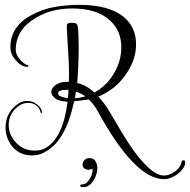

<svg xmlns="http://www.w3.org/2000/svg" viewBox="-20 -592 785 793"><path d="M658 148Q537 148 384 -132Q369 -160 347 -181L320 -178Q314 -176 307 -176L286 -174Q254 -18 174 31Q146 50 112 50Q55 50 23 3Q3 -29 3 -64Q3 -131 59 -166Q74 -175 92 -175Q115 -175 131 -162Q141 -155 147 -146.5Q153 -138 153 -127V-126Q153 -125 152 -125Q147 -125 147 -131Q143 -147 128 -158Q115 -167 96 -167Q78 -167 63 -158Q16 -128 16 -76Q16 -35 45 -4Q76 30 124 30Q150 30 169 19Q241 -24 259 -172Q220 -173 203 -190Q192 -201 192 -212Q192 -229 211 -242Q231 -254 251 -254H256Q261 -254 264 -253L265 -273V-289Q265 -313 263.5 -342Q262 -371 260 -403L257 -457Q256 -468 256 -475.5Q256 -483 256 -487Q256 -492 260 -495Q265 -498 276 -498Q289 -498 294 -494.5Q299 -491 301 -485Q303 -470 304 -447.5Q305 -425 305 -394Q305 -329 299 -249Q336 -241 370 -210Q421 -238 450 -288Q481 -339 481 -397Q481 -464 436 -506Q382 -557 278 -557Q190 -557 126 -517Q45 -469 45 -385Q45 -368 61 -348Q69 -339 76.5 -332.5Q84 -326 91 -324L97 -322V-317Q96 -316 91 -316H88Q63 -320 42 -347Q23 -369 23 -397Q23 -482 107 -528Q153 -554 204.5 -563Q256 -572 307 -572Q429 -572 490 -523Q542 -480 542 -409Q542 -345 500 -285Q458 -223 386 -193Q400 -178 411.5 -162.5Q423 -147 434 -128L462 -81Q469 -69 476 -57Q483 -45 490 -34Q533 37 571 78Q620 133 657 133Q680 133 703 116Q727 98 730 76Q732 70 737 70Q745 70 745 77V79Q745 92 735.5 104.5Q726 117 712 128Q683 148 658 148ZM260 -186 262 -203Q263 -207 262.5 -211.5Q262 -216 263 -221Q220 -222 220 -207Q220 -197 231 -194Q236 -192 243 -190Q250 -188 260 -186ZM289 -186Q307 -187 333 -194Q321 -202 312.5 -206Q304 -210 294 -214Q293 -210 292.5 -206.5Q292 -203 292 -200ZM324 181Q315 181 313 179Q311 177 311 175Q311 169 324 169Q333 169 342.5 158Q352 147 358 132Q364 117 362 105Q354 109 345 109Q335 109 328 103Q321 97 321 88Q321 78 328.5 69.5Q336 61 349 61Q366 61 374 73Q382 85 382 102Q382 119 374.5 137.5Q367 156 354 168.5Q341 181 324 181Z"/></svg>

Font: Puppies Play
Style: Regular
Weight: 400
Designer: Robert E. Leuschke
Foundry: Robert E. Leuschke
Version: Version 1.010; ttfautohint (v1.8.3)